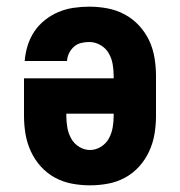

<svg xmlns="http://www.w3.org/2000/svg" viewBox="-20 -548 540 576"><path d="M250 8Q223 8 196 3Q169 -2 145 -15Q121 -28 102.5 -48.5Q84 -69 72.5 -94Q61 -119 56.5 -146Q52 -173 52 -200V-313H321V-320Q321 -338 318 -355.5Q315 -373 306 -388.5Q297 -404 281 -413Q265 -422 248 -422Q235 -422 223 -419Q211 -416 202 -408Q193 -400 187.5 -389Q182 -378 181 -365H54Q56 -389 63 -411.5Q70 -434 83 -453.5Q96 -473 115 -488Q134 -503 155.5 -512Q177 -521 200.5 -524.5Q224 -528 248 -528Q275 -528 302 -523Q329 -518 353.5 -505Q378 -492 397 -471.5Q416 -451 427.5 -426.5Q439 -402 443.5 -374.5Q448 -347 448 -320V-200Q448 -173 443.5 -146Q439 -119 427.5 -94Q416 -69 397.5 -48.5Q379 -28 355 -15Q331 -2 304 3Q277 8 250 8ZM250 -98Q267 -98 282.5 -107.5Q298 -117 306.5 -132.5Q315 -148 318 -165.5Q321 -183 321 -200V-207H179V-200Q179 -183 182 -165.5Q185 -148 193.5 -132.5Q202 -117 217.5 -107.5Q233 -98 250 -98Z"/></svg>

Font: Iosevka Curly Slab Heavy
Style: Regular
Weight: 900
Monospace: yes
Designer: Belleve Invis
Foundry: Belleve Invis
Version: Version 22.1.2; ttfautohint (v1.8.4)